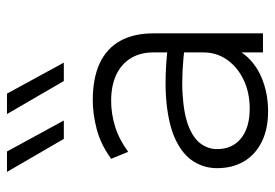

<svg xmlns="http://www.w3.org/2000/svg" viewBox="-142 -650 807 564"><g transform="rotate(-90 262.0 -368.5)"><path d="M216.5 15Q164 15 126.5 -3.8Q89 -22.5 69.2 -56.2Q49.5 -90 49.5 -135Q49.5 -172 68.8 -203.2Q88 -234.5 130.5 -255.5Q173 -276.5 242.5 -283.5Q312 -290.5 412.5 -279L415.5 -229Q327 -240 267.2 -236.2Q207.5 -232.5 172 -218.2Q136.5 -204 121 -182.2Q105.5 -160.5 105.5 -135Q105.5 -90 137 -64.5Q168.5 -39 224.5 -39Q271.5 -39 308.8 -56.8Q346 -74.5 367.8 -105.2Q389.5 -136 389.5 -175V-322Q389.5 -360.5 372.5 -388.2Q355.5 -416 323.8 -431Q292 -446 247.5 -446Q209.5 -446 172 -434.5Q134.5 -423 97.5 -396L77 -446Q120 -477 164.5 -488.5Q209 -500 248.5 -500Q314 -500 357.8 -479.5Q401.5 -459 423.5 -419.2Q445.5 -379.5 445.5 -322V0H389.5V-63Q363.5 -25 317.5 -5Q271.5 15 216.5 15ZM305.5 -585 208.5 -752H268.5L359.5 -585ZM135.5 -585 38.5 -752H98.5L189.5 -585Z"/></g></svg>

Font: Geologica Roman Thin
Style: Regular
Weight: 250
Designer: Sindre Bremnes, Frode Helland
Foundry: Monokrom Skriftforlag AS
Version: Version 1.010;gftools[0.9.28]